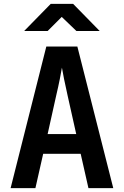

<svg xmlns="http://www.w3.org/2000/svg" viewBox="-20 -970 639 990"><path d="M104.5 -810.1 241.7 -950.2H356.9L494.1 -810.1H374L298.3 -882.8L225.6 -810.1ZM34.7 0 218.8 -730H378.9L564 0H436L396 -176.8H202.6L162.6 0ZM225.6 -278.8H373L329.1 -475.1Q317.9 -523.9 310.1 -563.5Q302.2 -603 299.3 -621.1Q296.4 -603 288.6 -563.5Q280.8 -523.9 269.5 -476.1Z"/></svg>

Font: UDEV Gothic 35
Style: Bold
Weight: 700
Version: v2.1.0; ttfautohint (v1.8.4.7-5d5b-dirty) -l 6 -r 45 -G 200 